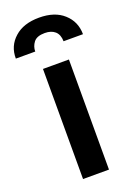

<svg xmlns="http://www.w3.org/2000/svg" viewBox="-184 -835 630 894"><g transform="rotate(-20 130.5 -388.0)"><path d="M194.6 -545.5V0H66.1V-545.5ZM8.5 -736.5Q52.6 -776.3 130.3 -776.3Q207.4 -776.3 251.4 -736.5Q296.2 -696.4 296.5 -633.9H200.3Q199.6 -667.3 181.1 -683.6Q162.6 -699.9 130.3 -699.9Q91.6 -699.9 75.6 -679.7Q59.7 -658.7 60 -633.9H-36.2Q-36.9 -696.4 8.5 -736.5Z"/></g></svg>

Font: Inter P Semi Bold
Style: Regular
Weight: 600
Designer: Rasmus Andersson
Foundry: rsms
Version: Version 3.018;git-588b23468